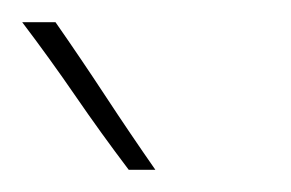

<svg xmlns="http://www.w3.org/2000/svg" viewBox="-42 -632 262 173"><path d="M98 -479H74Q49 -512 26 -545.5Q3 -579 -22 -612H8Q31 -579 53 -545.5Q75 -512 98 -479Z"/></svg>

Font: Josefin Slab Light
Style: Regular
Weight: 300
Designer: Santiago Orozco
Foundry: Typemade
Version: Version 2.000